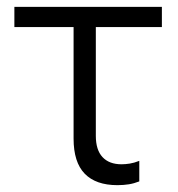

<svg xmlns="http://www.w3.org/2000/svg" viewBox="-20 -531 520 561"><path d="M323 10Q260 10 227.5 -23.5Q195 -57 195 -126V-479H260V-134Q260 -93 279.5 -72Q299 -51 335 -51Q346 -51 359 -53Q372 -55 387 -61V-1Q372 5 356.5 7.5Q341 10 323 10ZM22 -452V-511H453V-452Z"/></svg>

Font: TikTok Sans 24pt Light
Style: Regular
Weight: 300
Version: Version 4.000